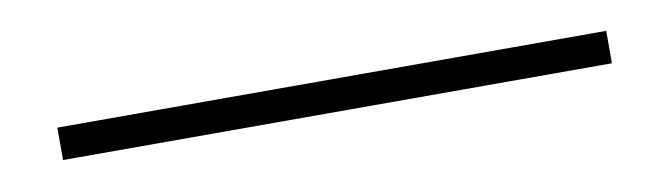

<svg xmlns="http://www.w3.org/2000/svg" viewBox="-21 45 611 175"><g transform="rotate(-10 284.0 132.0)"><path d="M538 147V117H30V147Z"/></g></svg>

Font: IBM Plex Thai Looped ExtraLight
Style: Regular
Weight: 200
Designer: Mike Abbink, Paul van der Laan, Pieter van Rosmalen, Ben Mitchell, Mark Frömberg
Foundry: Bold Monday
Version: Version 1.0